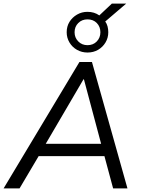

<svg xmlns="http://www.w3.org/2000/svg" viewBox="-39 -1051 788 1071"><path d="M-19 0 404 -705H474L672 0H592L539 -197L571 -180H145L186 -196L70 0ZM427 -609 208 -235 186 -249H552L529 -234L429 -609ZM449 -758Q417 -758 390.5 -773Q364 -788 348.5 -814Q333 -840 333 -871Q333 -904 348.5 -929Q364 -954 390.5 -969.5Q417 -985 449 -985Q468 -985 484.5 -980Q501 -975 515 -965L585 -1031H665L548 -931Q557 -919 561 -903.5Q565 -888 565 -871Q565 -840 549.5 -814Q534 -788 508 -773Q482 -758 449 -758ZM449 -799Q481 -799 501 -820Q521 -841 521 -871Q521 -902 501 -922.5Q481 -943 449 -943Q418 -943 397.5 -922.5Q377 -902 377 -871Q377 -841 397.5 -820Q418 -799 449 -799Z"/></svg>

Font: Nunito Sans 12pt ExtraLight 12pt
Style: Italic
Weight: 400
Italic angle: -9°
Version: Version 3.101;gftools[0.9.27]